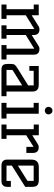

<svg xmlns="http://www.w3.org/2000/svg" viewBox="906 -1630 724 2575"><g transform="rotate(90 1267.5 -342.0)"><path d="M40 0V-67.9H103V-433.1H40V-500H184.1V-404.8L335 -500Q351.1 -509.8 371.1 -509.8Q449.2 -509.8 449.2 -433.1V-405.8L599.1 -500Q615.2 -509.8 634.8 -509.8Q712.9 -509.8 712.9 -433.1V-67.9H776.9V0H584V-67.9H631.8V-439.9L449.2 -326.2V-67.9H498V0H318.8V-67.9H367.2L368.2 -71.8V-440.9L184.1 -326.2V-67.9H232.9V0Z M836.9 -87.9V-125Q836.9 -161.1 848.1 -177.5Q859.4 -193.8 904.8 -221.2L1125 -357.9V-432.1H928.7V-374H864.7V-500H1114.7Q1163.6 -500 1185.3 -478.8Q1207 -457.5 1207 -414.1V-67.9H1270V0H921.9Q871.6 0 854.2 -19Q836.9 -38.1 836.9 -87.9ZM917 -67.9H1125V-277.8L917 -147.9Z M1359.4 0V-67.9H1422.4V-432.1H1359.4V-500H1504.4V-67.9H1569.3V0ZM1412.6 -632.8Q1412.6 -653.3 1427.5 -668.7Q1442.4 -684.1 1462.4 -684.1Q1483.9 -684.1 1498.8 -668.7Q1513.7 -653.3 1513.7 -632.8Q1513.7 -610.4 1498.8 -595.7Q1483.9 -581.1 1461.4 -581.1Q1441.4 -581.1 1427 -595.9Q1412.6 -610.8 1412.6 -632.8Z M1649.4 0V-67.9H1712.4V-433.1H1649.4V-501H1793.5V-413.1L1916.5 -490.2Q1932.6 -500 1952.1 -500Q2030.3 -500 2030.3 -422.9V-334H1949.2V-431.2L1793.5 -332V-67.9H1842.3V0Z M2120.1 -73.2V-401.9Q2120.1 -451.2 2145 -476.1Q2169.9 -501 2223.1 -501H2392.1Q2441.9 -501 2463.6 -481.2Q2485.4 -461.4 2485.4 -412.1V-318.8L2200.2 -139.2V-67.9H2406.2V-126H2485.4V-73.2Q2485.4 -41 2465.6 -20.5Q2445.8 0 2405.3 0H2200.2Q2159.7 0 2139.9 -20.5Q2120.1 -41 2120.1 -73.2ZM2200.2 -220.2 2405.3 -349.1V-432.1H2200.2Z"/></g></svg>

Font: Kelly Slab
Style: Regular
Weight: 400
Designer: Denis Masharov
Foundry: Denis Masharov
Version: Version 1.001